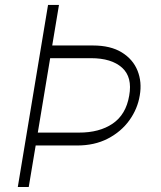

<svg xmlns="http://www.w3.org/2000/svg" viewBox="-20 -747 644 767"><path d="M171.9 -727.3H215.6L188.6 -565.3H351.2Q421.9 -565.3 466.6 -537.6Q511.4 -509.9 529.5 -464.5Q547.6 -419 538.4 -366.1Q529.8 -312.5 497 -266.7Q464.1 -220.9 410.7 -193.2Q357.2 -165.5 286.9 -165.8H122.5L94.8 0H51.1ZM131 -217.3H295.1Q377.1 -217 430.2 -253.2Q483.3 -289.4 496.1 -364.7Q509.6 -438.9 467.5 -476.7Q425.4 -514.6 343.4 -514.6H180.4Z"/></svg>

Font: Inter Extra Light  BETA
Style: Italic
Weight: 200
Italic angle: 9.39999°
Designer: Rasmus Andersson
Foundry: rsms
Version: Version 3.011;git-f93a4a705